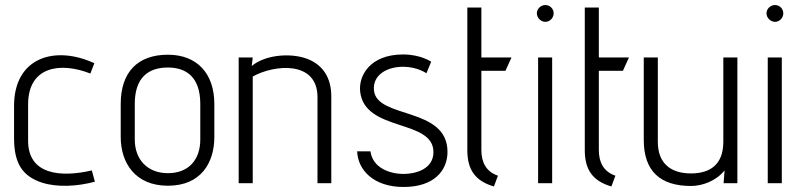

<svg xmlns="http://www.w3.org/2000/svg" viewBox="-20 -730 3221 765"><path d="M346 -51C221 -22 92 -34 92 -169V-314C92 -466 221 -484 340 -437L356 -478C201 -550 36 -503 36 -308V-180C36 -79 69 -28 148 -2C209 17 287 13 358 -6Z M834 -316C834 -437 765 -512 649 -512C528 -512 461 -442 461 -316V-184C461 -82 518 10 649 10C781 10 834 -82 834 -184ZM778 -174C778 -95 733 -40 649 -40C567 -40 517 -95 517 -174V-316C517 -421 571 -461 649 -461C724 -461 778 -421 778 -316Z M1300 0V-346C1300 -422 1265 -468 1215 -491C1151 -521 1040 -515 983 -467L987 -501H931V0H987V-425C1072 -473 1245 -490 1245 -343V0Z M1403 -127C1406 -52 1469 15 1588 15C1709 15 1763 -50 1763 -125C1763 -306 1481 -255 1470 -370C1464 -433 1524 -464 1586 -464C1643 -464 1679 -438 1679 -438L1698 -484C1698 -484 1657 -513 1586 -513C1454 -513 1408 -428 1415 -365C1433 -203 1707 -257 1707 -124C1707 -56 1636 -37 1588 -37C1531 -37 1465 -62 1456 -127Z M1964 -30C1917 -46 1898 -83 1898 -132V-448H1994L2018 -501H1898V-700H1842V-132C1842 -54 1873 -9 1948 13Z M2153 -643C2171 -643 2186 -659 2186 -677C2186 -695 2171 -710 2153 -710C2135 -710 2119 -695 2119 -677C2119 -659 2135 -643 2153 -643ZM2180 0V-501H2124V0Z M2432 -30C2385 -46 2366 -83 2366 -132V-448H2462L2486 -501H2366V-700H2310V-132C2310 -54 2341 -9 2416 13Z M2918 0V-501H2862V-165C2862 -74 2809 -39 2733 -39C2657 -39 2601 -75 2601 -165V-501H2545V-172C2545 -47 2612 11 2733 11C2779 11 2833 -9 2867 -51L2863 0Z M3068 -643C3086 -643 3101 -659 3101 -677C3101 -695 3086 -710 3068 -710C3050 -710 3034 -695 3034 -677C3034 -659 3050 -643 3068 -643ZM3095 0V-501H3039V0Z"/></svg>

Font: Advent Pro
Style: Regular
Weight: 400
Designer: Andreas Kalpakidis
Foundry: Andreas Kalpakidis
Version: Version 2.002 2008